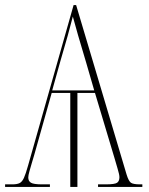

<svg xmlns="http://www.w3.org/2000/svg" viewBox="-23 -734 584 754"><path d="M-3 0V-10H25Q44 -10 54 -15Q64 -20 71 -35.5Q78 -51 87 -83L266 -714H276L474 -49Q482 -23 491 -16.5Q500 -10 527 -10H536V0H362V-10H393Q428 -10 437 -16.5Q446 -23 446 -38Q446 -48 439 -71Q432 -94 427 -112L350 -369H281V0H253V-369H180L111 -124Q107 -111 102 -94Q97 -77 92.5 -61Q88 -45 88 -37Q88 -23 98.5 -16.5Q109 -10 142 -10H173V0ZM182 -379H347L316 -486Q296 -553 284 -594Q272 -635 263 -669Q254 -633 243 -594Q232 -555 215 -497Z"/></svg>

Font: Noto Serif Display Condensed Thin
Style: Regular
Weight: 100
Width: 3
Designer: Monotype Design Team
Foundry: Monotype Imaging Inc.
Version: Version 2.009